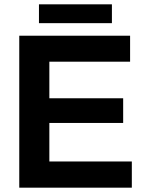

<svg xmlns="http://www.w3.org/2000/svg" viewBox="-20 -867 687 887"><path d="M208 -299H549V-413H208V-582H581V-702H69V0H589V-121H208ZM497 -847H160V-760H497Z"/></svg>

Font: Geom SemiBold
Style: Bold
Weight: 600
Version: Version 1.102